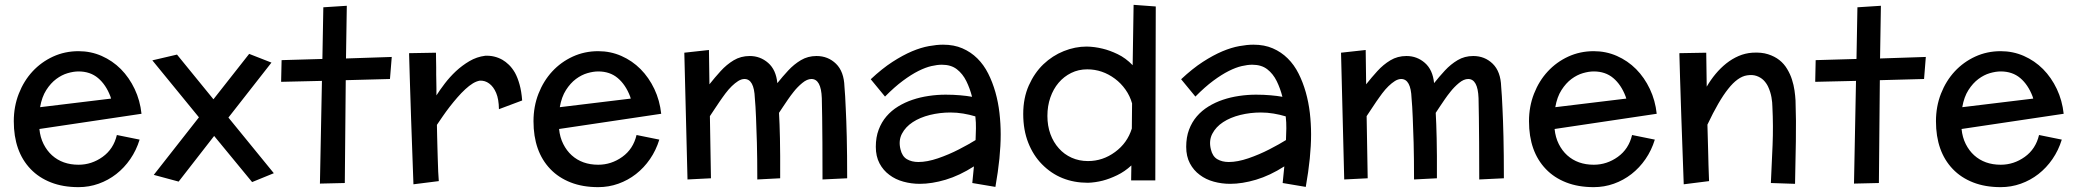

<svg xmlns="http://www.w3.org/2000/svg" viewBox="-20 -727 8592 795"><path d="M305.2 -44.9Q359.4 -44.9 404.8 -77.4Q450.2 -109.9 463.9 -168L558.1 -148.9Q544.4 -104.5 519.5 -68.4Q494.6 -32.2 461.4 -6.3Q428.2 19.5 388.4 33.7Q348.6 47.9 305.2 47.9Q240.7 47.9 190.9 28.3Q141.1 8.8 106.9 -26.9Q37.1 -99.6 37.1 -225.1Q37.1 -286.1 57.9 -339.1Q78.6 -392.1 114.7 -431.2Q150.9 -470.2 199.7 -492.7Q248.5 -515.1 305.2 -515.1Q356 -515.1 400.9 -495.4Q445.8 -475.6 480.5 -440.9Q515.1 -405.8 537.6 -358.4Q560.1 -311 565.9 -255.9L143.1 -192.9Q146.5 -158.2 160.4 -130.6Q174.3 -103 195.3 -84Q238.8 -44.9 305.2 -44.9ZM146 -283.2 439.9 -318.8 437 -328.1Q418.5 -376.5 386 -403.8Q353.5 -431.2 305.2 -431.2Q284.7 -431.2 260.3 -424.1Q235.8 -417 212.9 -399.9Q189.9 -382.8 171.6 -354.2Q153.3 -325.7 146 -283.2Z M610.8 -477.1 712.9 -501 863.8 -315.9 1011.7 -503.9 1104 -467.8 925.8 -240.2 1113.8 -9.8 1023.9 26.9 866.7 -164.1 719.7 24.9 616.7 -2.9 803.7 -241.2Z M1314.9 -482.9 1318.8 -696.8 1416 -703.1 1412.6 -484.9 1602.1 -491.2 1594.7 -399.9 1411.6 -395 1407.7 30.8 1304.7 33.2 1313 -392.1 1144 -388.2 1146 -478Z M2142.1 -311 2045.9 -274.9Q2045.4 -316.4 2034.4 -342.3Q2023.4 -368.2 2005.4 -381.3Q1988.3 -394 1966.8 -393.1Q1952.6 -390.6 1938 -381.8Q1922.9 -372.6 1906.5 -357.4Q1890.1 -342.3 1874 -323.7Q1865.7 -314.5 1857.9 -304.7Q1850.1 -294.9 1842.3 -285.2Q1827.1 -265.6 1813.5 -245.8Q1799.8 -226.1 1789.1 -210Q1789.6 -189.9 1790 -164.3Q1790.5 -138.7 1791.3 -114Q1792 -89.4 1792.5 -72.3Q1793.5 -41.5 1794.4 -16.8Q1795.4 7.8 1796.9 22.9L1691.9 36.1L1682.1 -237.8Q1681.2 -265.6 1680.2 -297.6Q1679.2 -329.6 1678.2 -358.2Q1677.2 -386.7 1676.8 -403.3Q1674.8 -472.2 1673.8 -506.8L1785.2 -508.8Q1785.6 -493.7 1785.6 -478.8Q1785.6 -463.9 1786.1 -448.2Q1786.1 -432.6 1786.1 -418.2Q1786.1 -403.8 1786.6 -391.1Q1787.1 -376 1787.1 -361.1Q1787.1 -346.2 1787.1 -332Q1801.3 -354.5 1821.8 -381.3Q1842.3 -408.2 1867.7 -432.1Q1893.6 -456.1 1923.8 -473.9Q1954.1 -491.7 1988.8 -496.1Q2026.9 -498 2060.1 -479.5Q2073.7 -471.7 2087.2 -458.7Q2100.6 -445.8 2112.3 -425.8Q2123.5 -405.3 2131.3 -377.2Q2139.2 -349.1 2142.1 -311Z M2457 -44.9Q2511.2 -44.9 2556.6 -77.4Q2602.1 -109.9 2615.7 -168L2710 -148.9Q2696.3 -104.5 2671.4 -68.4Q2646.5 -32.2 2613.3 -6.3Q2580.1 19.5 2540.3 33.7Q2500.5 47.9 2457 47.9Q2392.6 47.9 2342.8 28.3Q2293 8.8 2258.8 -26.9Q2189 -99.6 2189 -225.1Q2189 -286.1 2209.7 -339.1Q2230.5 -392.1 2266.6 -431.2Q2302.7 -470.2 2351.6 -492.7Q2400.4 -515.1 2457 -515.1Q2507.8 -515.1 2552.7 -495.4Q2597.7 -475.6 2632.3 -440.9Q2667 -405.8 2689.5 -358.4Q2711.9 -311 2717.8 -255.9L2294.9 -192.9Q2298.3 -158.2 2312.3 -130.6Q2326.2 -103 2347.2 -84Q2390.6 -44.9 2457 -44.9ZM2297.9 -283.2 2591.8 -318.8 2588.9 -328.1Q2570.3 -376.5 2537.8 -403.8Q2505.4 -431.2 2457 -431.2Q2436.5 -431.2 2412.1 -424.1Q2387.7 -417 2364.7 -399.9Q2341.8 -382.8 2323.5 -354.2Q2305.2 -325.7 2297.9 -283.2Z M2813.5 -508.8 2915.5 -520 2917.5 -377.9Q2939.5 -405.8 2963.9 -432.6Q2988.3 -459.5 3017.8 -477.3Q3047.4 -495.1 3084.5 -495.1Q3127.9 -495.1 3160.6 -466.6Q3193.4 -438 3198.7 -382.8Q3219.7 -409.2 3243.7 -435.1Q3267.6 -460.9 3296.4 -478Q3325.2 -495.1 3360.8 -495.1Q3408.7 -495.1 3441.7 -462.9Q3474.6 -430.7 3476.6 -368.2Q3478 -350.1 3479.5 -327.9Q3481 -305.7 3481.9 -278.3Q3484.4 -231.9 3486.1 -160.4Q3487.8 -88.9 3487.8 11.2L3385.7 16.1Q3385.7 -72.8 3385.3 -136Q3384.8 -199.2 3384.3 -240.7L3382.8 -320.8Q3379.9 -399.9 3339.8 -399.9Q3321.8 -399.9 3301.8 -383.3Q3281.7 -366.7 3266.1 -346.7Q3259.8 -338.9 3254.2 -331.3Q3248.5 -323.7 3243.2 -315.9Q3232.4 -300.3 3222.7 -285.6Q3212.9 -271 3205.6 -259.8Q3206.5 -238.3 3207.8 -212.4Q3209 -186.5 3209.5 -153.8Q3210.4 -121.1 3210.4 -80.6Q3210.4 -40 3210.4 11.2L3115.7 16.1Q3115.7 -72.8 3114 -136Q3112.3 -199.2 3110.4 -240.7Q3109.4 -265.1 3108.2 -285.2Q3106.9 -305.2 3105.5 -320.8Q3102.5 -399.9 3062.5 -399.9Q3050.3 -399.9 3036.6 -391.6Q3009.8 -374.5 2983.9 -340.3Q2977.5 -332 2971.4 -323.2Q2965.3 -314.5 2959.5 -306.2Q2950.2 -292.5 2938.2 -274.4Q2926.3 -256.3 2919.4 -246.1L2923.8 11.2L2826.7 16.1Z M4101.6 46.9 4005.9 30.8 4012.7 -38.1Q3953.1 0 3895.8 17.1Q3838.4 34.2 3788.6 34.2Q3753.4 34.2 3720.5 25.1Q3687.5 16.1 3662.6 -2.9Q3637.2 -21.5 3621.8 -50.5Q3606.4 -79.6 3606.4 -119.1Q3606.4 -158.7 3618.2 -189.9Q3629.9 -221.2 3650.4 -245.1Q3670.9 -269 3698.7 -286.1Q3726.6 -303.2 3758.8 -314Q3790.5 -324.7 3825.7 -329.8Q3860.8 -335 3895.5 -335Q3927.7 -335 3955.6 -332.5Q3983.4 -330.1 4004.9 -326.2Q3996.1 -360.8 3981.2 -391.1Q3966.3 -421.4 3942.1 -440.2Q3918 -459 3879.9 -459Q3860.8 -459 3836.4 -453.4Q3812 -447.8 3782.7 -433.1Q3753.4 -418.5 3718.8 -392.8Q3684.1 -367.2 3644.5 -327.1L3585.4 -398.9Q3632.3 -442.9 3675.3 -470.7Q3718.3 -498.5 3756.3 -514.6Q3793.9 -530.3 3826.4 -536.1Q3858.9 -542 3884.8 -542Q3930.2 -542 3964.8 -526.9Q4000 -511.7 4026.9 -485.1Q4053.7 -458.5 4071.8 -422.4Q4089.4 -387.7 4101.6 -345.2Q4113.3 -303.7 4118.4 -259.3Q4123.5 -214.8 4123.5 -170.9Q4123.5 -124 4118.2 -70.3Q4112.8 -16.6 4101.6 46.9ZM4019.5 -147Q4020.5 -171.4 4021 -195.3Q4021.5 -219.2 4018.6 -245.1Q3994.6 -252.4 3968.3 -256.8Q3941.9 -261.2 3915.5 -261.2Q3871.6 -261.2 3830.3 -251Q3789.1 -240.7 3759.3 -221.2Q3729.5 -201.7 3714.6 -173.3Q3699.7 -145 3708.5 -108.9Q3715.3 -79.6 3735.1 -67.9Q3754.9 -56.2 3782.7 -56.2Q3818.8 -56.2 3863.8 -71.5Q3908.7 -86.9 3950.4 -108.4Q3992.2 -129.9 4019.5 -147Z M4669.9 -457 4673.8 -707 4765.6 -700.2 4763.7 20H4663.6L4664.6 -42Q4637.2 -16.6 4605.7 -1.5Q4574.2 13.7 4545.9 21Q4515.1 28.8 4484.9 29.8Q4369.6 29.8 4294.4 -46.9Q4258.3 -83.5 4237.5 -136.2Q4216.8 -189 4216.8 -254.9Q4216.8 -321.3 4240 -373.3Q4263.2 -425.3 4300.3 -460.9Q4337.9 -496.6 4384.8 -515.4Q4431.6 -534.2 4479.5 -534.2Q4512.2 -533.7 4545.9 -525.4Q4574.7 -518.6 4607.9 -502.7Q4641.1 -486.8 4669.9 -457ZM4484.9 -60.1Q4546.4 -60.1 4597.2 -97.7Q4647.9 -134.8 4666.5 -194.8L4667.5 -298.8Q4658.7 -330.1 4640.1 -356.2Q4621.6 -382.3 4596.7 -400.9Q4544.4 -439.9 4481.9 -439.9Q4445.8 -439.9 4415.5 -425Q4385.3 -410.2 4363.3 -384.3Q4341.3 -358.4 4329.1 -323.2Q4316.9 -288.1 4316.9 -247.1Q4316.9 -206.1 4329.3 -171.9Q4341.8 -137.7 4364.3 -112.8Q4386.2 -87.9 4417.2 -74Q4448.2 -60.1 4484.9 -60.1Z M5386.7 46.9 5291 30.8 5297.9 -38.1Q5238.3 0 5180.9 17.1Q5123.5 34.2 5073.7 34.2Q5038.6 34.2 5005.6 25.1Q4972.7 16.1 4947.8 -2.9Q4922.4 -21.5 4907 -50.5Q4891.6 -79.6 4891.6 -119.1Q4891.6 -158.7 4903.3 -189.9Q4915 -221.2 4935.5 -245.1Q4956.1 -269 4983.9 -286.1Q5011.7 -303.2 5043.9 -314Q5075.7 -324.7 5110.8 -329.8Q5146 -335 5180.7 -335Q5212.9 -335 5240.7 -332.5Q5268.6 -330.1 5290 -326.2Q5281.2 -360.8 5266.4 -391.1Q5251.5 -421.4 5227.3 -440.2Q5203.1 -459 5165 -459Q5146 -459 5121.6 -453.4Q5097.2 -447.8 5067.9 -433.1Q5038.6 -418.5 5003.9 -392.8Q4969.2 -367.2 4929.7 -327.1L4870.6 -398.9Q4917.5 -442.9 4960.4 -470.7Q5003.4 -498.5 5041.5 -514.6Q5079.1 -530.3 5111.6 -536.1Q5144 -542 5169.9 -542Q5215.3 -542 5250 -526.9Q5285.2 -511.7 5312 -485.1Q5338.9 -458.5 5356.9 -422.4Q5374.5 -387.7 5386.7 -345.2Q5398.4 -303.7 5403.6 -259.3Q5408.7 -214.8 5408.7 -170.9Q5408.7 -124 5403.3 -70.3Q5397.9 -16.6 5386.7 46.9ZM5304.7 -147Q5305.7 -171.4 5306.2 -195.3Q5306.6 -219.2 5303.7 -245.1Q5279.8 -252.4 5253.4 -256.8Q5227.1 -261.2 5200.7 -261.2Q5156.7 -261.2 5115.5 -251Q5074.2 -240.7 5044.4 -221.2Q5014.6 -201.7 4999.8 -173.3Q4984.9 -145 4993.7 -108.9Q5000.5 -79.6 5020.3 -67.9Q5040 -56.2 5067.9 -56.2Q5104 -56.2 5148.9 -71.5Q5193.8 -86.9 5235.6 -108.4Q5277.3 -129.9 5304.7 -147Z M5532.7 -508.8 5634.8 -520 5636.7 -377.9Q5658.7 -405.8 5683.1 -432.6Q5707.5 -459.5 5737.1 -477.3Q5766.6 -495.1 5803.7 -495.1Q5847.2 -495.1 5879.9 -466.6Q5912.6 -438 5918 -382.8Q5939 -409.2 5962.9 -435.1Q5986.8 -460.9 6015.6 -478Q6044.4 -495.1 6080.1 -495.1Q6127.9 -495.1 6160.9 -462.9Q6193.8 -430.7 6195.8 -368.2Q6197.3 -350.1 6198.7 -327.9Q6200.2 -305.7 6201.2 -278.3Q6203.6 -231.9 6205.3 -160.4Q6207 -88.9 6207 11.2L6105 16.1Q6105 -72.8 6104.5 -136Q6104 -199.2 6103.5 -240.7L6102.1 -320.8Q6099.1 -399.9 6059.1 -399.9Q6041 -399.9 6021 -383.3Q6001 -366.7 5985.4 -346.7Q5979 -338.9 5973.4 -331.3Q5967.8 -323.7 5962.4 -315.9Q5951.7 -300.3 5941.9 -285.6Q5932.1 -271 5924.8 -259.8Q5925.8 -238.3 5927 -212.4Q5928.2 -186.5 5928.7 -153.8Q5929.7 -121.1 5929.7 -80.6Q5929.7 -40 5929.7 11.2L5835 16.1Q5835 -72.8 5833.3 -136Q5831.5 -199.2 5829.6 -240.7Q5828.6 -265.1 5827.4 -285.2Q5826.2 -305.2 5824.7 -320.8Q5821.8 -399.9 5781.7 -399.9Q5769.5 -399.9 5755.9 -391.6Q5729 -374.5 5703.1 -340.3Q5696.8 -332 5690.7 -323.2Q5684.6 -314.5 5678.7 -306.2Q5669.4 -292.5 5657.5 -274.4Q5645.5 -256.3 5638.7 -246.1L5643.1 11.2L5545.9 16.1Z M6579.1 -44.9Q6633.3 -44.9 6678.7 -77.4Q6724.1 -109.9 6737.8 -168L6832 -148.9Q6818.4 -104.5 6793.5 -68.4Q6768.6 -32.2 6735.4 -6.3Q6702.1 19.5 6662.4 33.7Q6622.6 47.9 6579.1 47.9Q6514.6 47.9 6464.8 28.3Q6415 8.8 6380.9 -26.9Q6311 -99.6 6311 -225.1Q6311 -286.1 6331.8 -339.1Q6352.5 -392.1 6388.7 -431.2Q6424.8 -470.2 6473.6 -492.7Q6522.5 -515.1 6579.1 -515.1Q6629.9 -515.1 6674.8 -495.4Q6719.7 -475.6 6754.4 -440.9Q6789.1 -405.8 6811.5 -358.4Q6834 -311 6839.8 -255.9L6417 -192.9Q6420.4 -158.2 6434.3 -130.6Q6448.2 -103 6469.2 -84Q6512.7 -44.9 6579.1 -44.9ZM6419.9 -283.2 6713.9 -318.8 6710.9 -328.1Q6692.4 -376.5 6659.9 -403.8Q6627.4 -431.2 6579.1 -431.2Q6558.6 -431.2 6534.2 -424.1Q6509.8 -417 6486.8 -399.9Q6463.9 -382.8 6445.6 -354.2Q6427.2 -325.7 6419.9 -283.2Z M7056.6 22.9 6951.7 36.1 6941.9 -237.8Q6940.9 -265.6 6939.9 -297.6Q6939 -329.6 6938 -358.2Q6937 -386.7 6936.5 -403.3Q6934.6 -472.2 6933.6 -506.8L7044.9 -508.8L7046.9 -368.2Q7063 -396 7083.5 -420.7Q7104 -445.3 7127.9 -464.4Q7151.9 -483.4 7179 -495.1Q7206.1 -506.8 7235.8 -508.8Q7273.4 -511.2 7300.8 -502.4Q7328.1 -493.7 7347.7 -478.3Q7367.2 -462.9 7379.9 -441.4Q7393.1 -419.4 7399.9 -397.5Q7407.2 -375 7410.4 -352.3Q7413.6 -329.6 7414.6 -311Q7417.5 -227.1 7416 -142.1Q7414.6 -57.1 7412.6 34.2L7312.5 30.8Q7316.4 -47.9 7319.6 -126.5Q7322.8 -205.1 7318.8 -285.2Q7318.8 -302.2 7314.9 -324.5Q7311 -346.7 7300.8 -368.7Q7293.5 -383.8 7281.7 -395.5Q7270 -406.7 7253.2 -412.6Q7236.3 -418.5 7213.9 -415Q7175.3 -409.2 7135.7 -358.9Q7096.7 -310.1 7049.8 -210.9L7053.2 -85.9Q7053.7 -62.5 7054.2 -44.9Q7054.7 -27.3 7055.2 -15.1Q7056.2 13.2 7056.6 22.9Z M7667 -482.9 7670.9 -696.8 7768.1 -703.1 7764.6 -484.9 7954.1 -491.2 7946.8 -399.9 7763.7 -395 7759.8 30.8 7656.7 33.2 7665 -392.1 7496.1 -388.2 7498 -478Z M8264.2 -44.9Q8318.4 -44.9 8363.8 -77.4Q8409.2 -109.9 8422.9 -168L8517.1 -148.9Q8503.4 -104.5 8478.5 -68.4Q8453.6 -32.2 8420.4 -6.3Q8387.2 19.5 8347.4 33.7Q8307.6 47.9 8264.2 47.9Q8199.7 47.9 8149.9 28.3Q8100.1 8.8 8065.9 -26.9Q7996.1 -99.6 7996.1 -225.1Q7996.1 -286.1 8016.8 -339.1Q8037.6 -392.1 8073.7 -431.2Q8109.9 -470.2 8158.7 -492.7Q8207.5 -515.1 8264.2 -515.1Q8314.9 -515.1 8359.9 -495.4Q8404.8 -475.6 8439.5 -440.9Q8474.1 -405.8 8496.6 -358.4Q8519 -311 8524.9 -255.9L8102.1 -192.9Q8105.5 -158.2 8119.4 -130.6Q8133.3 -103 8154.3 -84Q8197.8 -44.9 8264.2 -44.9ZM8105 -283.2 8398.9 -318.8 8396 -328.1Q8377.4 -376.5 8345 -403.8Q8312.5 -431.2 8264.2 -431.2Q8243.7 -431.2 8219.2 -424.1Q8194.8 -417 8171.9 -399.9Q8148.9 -382.8 8130.6 -354.2Q8112.3 -325.7 8105 -283.2Z"/></svg>

Font: Preahvihear
Style: Regular
Weight: 400
Designer: Danh Hong
Version: Version 8.002; ttfautohint (v1.8.3)